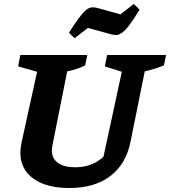

<svg xmlns="http://www.w3.org/2000/svg" viewBox="-20 -931 853 963"><path d="M328 12Q212 12 147 -35.5Q82 -83 82 -166Q82 -175 83.5 -186.5Q85 -198 87 -211L166 -571L71 -598L82 -655H418L407 -603Q387 -593 366.5 -586Q346 -579 317 -573L243 -202Q242 -194 241 -188Q240 -182 240 -177Q240 -136 270.5 -114Q301 -92 357 -92Q443 -92 499 -145L591 -571L506 -598L517 -655H813L802 -603Q762 -586 706 -573L635 -222Q613 -109 534 -48.5Q455 12 328 12ZM354 -739 326 -767Q357 -816 377.5 -843Q398 -870 412.5 -881.5Q427 -893 440 -894Q453 -895 469 -891L584 -859L651 -911L680 -883Q650 -833 629 -805.5Q608 -778 592.5 -767Q577 -756 564.5 -755.5Q552 -755 537 -759L421 -791Z"/></svg>

Font: Piazzolla SC
Style: Bold Italic
Weight: 700
Italic angle: -11.3°
Designer: Juan Pablo del Peral
Foundry: Huerta Tipografica
Version: Version 1.330